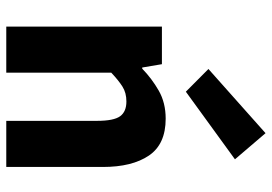

<svg xmlns="http://www.w3.org/2000/svg" viewBox="-147 -719 866 612"><g transform="rotate(90 286.0 -413.0)"><path d="M64.7 0V-496.1H184.6L195.2 -433.3H198.9Q230.3 -463.9 268.9 -486Q307.6 -508.1 358.3 -508.1Q439.7 -508.1 475.9 -454.6Q512.2 -401 512.2 -308V0H365.2V-289.2Q365.2 -342.8 350.5 -362.9Q335.9 -382.9 303.5 -382.9Q275.8 -382.9 256.1 -370.4Q236.4 -358 211.7 -334.7V0ZM272.3 -572.4 199.9 -644.4 404.5 -826.4 487.8 -728.9Z"/></g></svg>

Font: Source Sans 3 Variable
Style: Regular
Weight: 200
Designer: Paul D. Hunt
Foundry: Adobe Systems Incorporated
Version: Version 3.026